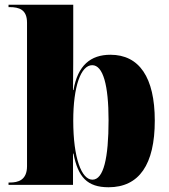

<svg xmlns="http://www.w3.org/2000/svg" viewBox="-20 -780 715 810"><path d="M438 10C567 10 633 -86 633 -271C633 -454 567 -549 446 -549C362 -549 308 -504 290 -400H288C289 -478 289 -556 289 -599V-760H16V-750H20C62 -750 94 -739 94 -684V-79C94 -19 55 -10 22 -10H16V0H288V-132H290C309 -33 348 10 438 10ZM370 -22C324 -22 289 -113 289 -271C289 -415 321 -505 369 -505C415 -505 438 -420 438 -273C438 -113 417 -22 370 -22Z"/></svg>

Font: Noto Serif Display Black
Style: Regular
Weight: 900
Designer: Monotype Design Team
Foundry: Monotype Imaging Inc.
Version: Version 2.009